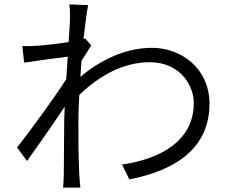

<svg xmlns="http://www.w3.org/2000/svg" viewBox="-20 -811 1040 867"><path d="M296 -719 290 -621C238 -613 175 -606 143 -604C120 -603 102 -602 81 -603L89 -528C152 -538 242 -550 286 -555L279 -453C230 -376 113 -215 57 -145L102 -84C153 -155 223 -255 272 -329L270 -271C269 -164 269 -117 268 -20C268 -4 266 23 265 36H343C341 18 339 -5 338 -22C334 -110 334 -167 334 -260C334 -297 335 -339 338 -382C430 -471 538 -530 656 -530C794 -530 855 -424 855 -347C856 -172 699 -92 531 -68L564 -1C776 -42 927 -144 926 -345C925 -499 802 -595 666 -595C569 -595 455 -558 343 -464L348 -536L392 -606L365 -637L357 -635C365 -707 373 -764 378 -788L293 -791C297 -767 296 -741 296 -719Z"/></svg>

Font: Noto Sans HK DemiLight
Style: Regular
Weight: 350
Designer: Ryoko NISHIZUKA 西塚涼子 (kana, bopomofo & ideographs); Paul D. Hunt (Latin, Greek & Cyrillic); Sandoll Communications 산돌커뮤니
Foundry: Adobe
Version: Version 2.004;hotconv 1.0.118;makeotfexe 2.5.65603